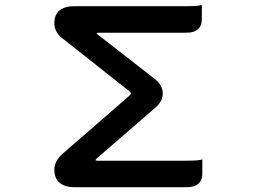

<svg xmlns="http://www.w3.org/2000/svg" viewBox="-20 -742 1040 778"><path d="M367.2 -92.8Q369.1 -90.8 375 -90.8H736.3Q774.4 -90.8 789.6 -93.8L799.8 -95.7V-37.1Q799.8 -13.2 786.1 0.5Q770 16.6 736.3 16.6H283.2Q239.3 16.6 218.3 -4.4Q200.2 -22.5 200.2 -54.7Q200.2 -88.9 233.4 -118.7L503.9 -354Q509.3 -358.9 510.3 -362.3Q510.7 -362.8 510.7 -363.3Q510.7 -366.7 503.4 -373L234.9 -585Q200.2 -610.8 200.2 -648.4Q200.2 -688.5 229.5 -705.6Q248.5 -716.8 280.3 -716.8H735.4Q772.5 -716.8 787.6 -719.7L797.9 -721.7V-663.1Q797.9 -639.2 784.2 -625.5Q768.1 -609.4 735.4 -609.4H380.9Q375 -609.4 372.1 -607.4Q372.1 -604 377.4 -601.1L605 -423.8Q639.6 -397.9 639.6 -363.3Q639.6 -331.1 608.4 -304.7L372.1 -100.1Q368.2 -96.2 367.2 -92.8Z"/></svg>

Font: YuPearl-SemiBold
Style: SemiBold
Weight: 600
Designer: Max Yao
Foundry: Max-Everyday
Version: Version 1.011; ttfautohint (v1.8.3)